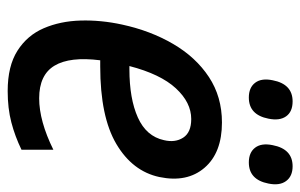

<svg xmlns="http://www.w3.org/2000/svg" viewBox="-161 -611 782 500"><g transform="rotate(90 230.0 -361.0)"><path d="M217 10Q152 10 112 -15.5Q72 -41 53.5 -84Q35 -127 33.5 -180Q32 -233 44 -288Q60 -362 94.5 -421Q129 -480 180.5 -514Q232 -548 299 -548Q378 -548 417 -502.5Q456 -457 441 -385Q426 -315 355 -273Q284 -231 153 -231H137Q127 -152 151 -112Q175 -72 236 -72Q295 -72 370 -109V-26Q335 -9 298.5 0.5Q262 10 217 10ZM290 -468Q247 -468 210 -428Q173 -388 152 -307H160Q237 -307 286 -329Q335 -351 345 -397Q352 -426 338.5 -447Q325 -468 290 -468ZM403 -618Q377 -618 364.5 -634.5Q352 -651 358 -680Q368 -732 413 -732Q439 -732 451.5 -715Q464 -698 458 -669Q448 -618 403 -618ZM234 -618Q208 -618 195.5 -634.5Q183 -651 189 -680Q199 -732 244 -732Q271 -732 283 -715Q295 -698 289 -669Q279 -618 234 -618Z"/></g></svg>

Font: Noto Sans SemiCondensed Medium
Style: Italic
Weight: 500
Width: 4
Italic angle: -12°
Designer: Monotype Design Team
Foundry: Monotype Imaging Inc.
Version: Version 2.013; ttfautohint (v1.8.4.7-5d5b)